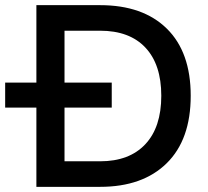

<svg xmlns="http://www.w3.org/2000/svg" viewBox="-21 -724 806 744"><path d="M367 -704Q533 -704 625.5 -613Q718 -522 718 -353Q718 -183 625 -91.5Q532 0 367 0H120V-307H-1V-404H120V-704ZM367 -99Q480 -99 542 -165Q604 -231 604 -353Q604 -474 542.5 -539.5Q481 -605 367 -605H229V-404H412V-307H229V-99Z"/></svg>

Font: Prodigy Sans Medium
Style: Regular
Weight: 500
Designer: Wei Huang
Foundry: Wei Huang
Version: Version 1.003; ttfautohint (v1.8.3)